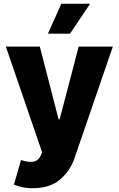

<svg xmlns="http://www.w3.org/2000/svg" viewBox="-20 -795 636 1028"><path d="M155.2 212.7Q119.7 212.7 94.6 206.3Q69.6 199.9 54.3 193.9L92.7 61.8Q130.7 74.6 157.3 70.8Q183.9 67.1 198.2 38L205.3 19.9L11.4 -545.5H193.2L293.7 -156.2H299.4L401.3 -545.5H584.2L378.2 54Q355.5 120.4 301.1 166.5Q246.8 212.7 155.2 212.7ZM236.5 -614.7 308.6 -774.9H462.4L354.8 -614.7Z"/></svg>

Font: Inter UI Extra Bold
Style: Regular
Weight: 800
Designer: Rasmus Andersson
Foundry: rsms
Version: 3.2;8d6f07862